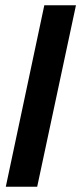

<svg xmlns="http://www.w3.org/2000/svg" viewBox="-20 -708 308 728"><path d="M2 0 148 -688H268L121 0Z"/></svg>

Font: Saira Condensed SemiBold
Style: Italic
Weight: 600
Width: 3
Italic angle: -12°
Designer: Hector Gatti with collaboration of the Omnibus-Type team
Foundry: Omnibus-Type
Version: Version 1.101